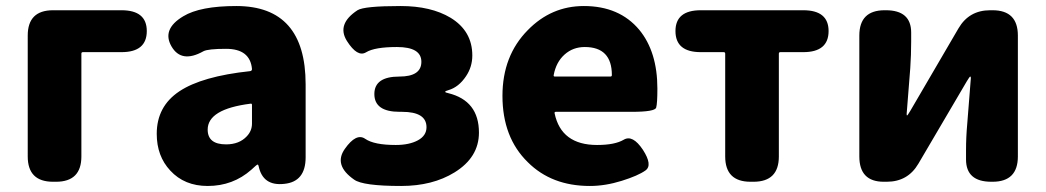

<svg xmlns="http://www.w3.org/2000/svg" viewBox="-20 -603 3469 637"><path d="M156 0Q72 0 72 -84V-485Q72 -569 156 -569H383Q467 -569 467 -500Q467 -430 383 -430H255Q250 -430 250 -425V-84Q250 0 166 0Z M669 14Q592 14 545 -37Q500 -85 500 -159Q500 -250 575 -300Q650 -350 810 -367Q816 -368 816 -374Q810 -441 730 -441Q670 -441 655 -433Q582 -392 549 -449Q516 -506 588 -549Q644 -583 764 -583Q994 -583 994 -323V-81Q994 0 923 7Q852 15 838 -52Q837 -57 834.5 -57Q832 -57 814 -40Q753 14 669 14ZM730 -124Q774 -124 799 -151Q816 -169 816 -193V-255Q816 -260 811 -259Q669 -241 669 -173Q669 -124 730 -124Z M1311 14Q1184 14 1155 -7Q1086 -55 1124 -109Q1162 -163 1191.5 -142.5Q1221 -122 1293 -122Q1338 -122 1366.5 -137.5Q1395 -153 1395 -181Q1395 -232 1314 -232H1306Q1222 -232 1222 -291Q1222 -349 1305 -349Q1378 -349 1378 -398Q1378 -447 1297 -447Q1223 -447 1194.5 -429.5Q1166 -412 1131 -467Q1096 -523 1166 -569Q1188 -583 1309 -583Q1410 -583 1475 -544Q1547 -500 1547 -419Q1547 -381 1526 -350Q1502 -314 1468 -304Q1457 -301 1457 -298.5Q1457 -296 1467 -294Q1569 -269 1569 -163Q1569 -81 1488 -31Q1415 14 1311 14Z M1937 14Q1810 14 1731 -65Q1647 -147 1647 -285Q1647 -418 1731 -503Q1809 -583 1917 -583Q2035 -583 2101 -504Q2161 -431 2161 -309Q2161 -260 2157 -246Q2153 -232 2076 -232H1824Q1819 -232 1820 -227Q1842 -122 1961 -122Q2020 -122 2049.5 -139.5Q2079 -157 2113 -106Q2146 -55 2121.5 -37.5Q2097 -20 2042.5 -3Q1988 14 1937 14ZM1817 -354Q1816 -349 1821 -349H2005Q2010 -349 2010 -354Q2010 -447 1920 -447Q1881 -447 1853 -422Q1825 -397 1817 -354Z M2470 0Q2386 0 2386 -84V-425Q2386 -430 2381 -430H2305Q2221 -430 2221 -500Q2221 -569 2305 -569H2645Q2729 -569 2729 -500Q2729 -430 2645 -430H2569Q2564 -430 2564 -425V-84Q2564 0 2480 0Z M2912 0Q2831 0 2831 -84V-485Q2831 -569 2915 -569H2919Q3003 -569 3003 -495V-465Q3003 -421 3000 -377L2988 -225Q2988 -220 2989.5 -220Q2991 -220 3000 -235L3160 -509Q3195 -569 3265 -569H3273Q3357 -569 3357 -485V-84Q3357 0 3273 0H3269Q3185 0 3185 -74V-104Q3185 -148 3189 -192L3201 -344Q3201 -349 3199 -349Q3197 -349 3188 -334L3027 -60Q2992 0 2922 0Z"/></svg>

Font: Resource Han Rounded KR Heavy
Style: Regular
Weight: 900
Designer: Cyano Hao (round all glyphs); Ryoko NISHIZUKA 西塚涼子 (kana, bopomofo & ideographs); Paul D. Hunt (Latin, Greek & Cyrillic)
Foundry: Cyano Hao
Version: 0.990